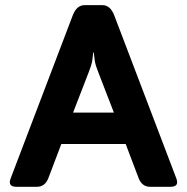

<svg xmlns="http://www.w3.org/2000/svg" viewBox="-20 -720 721 740"><path d="M43.9 0Q8.8 0 21 -32.2L260.3 -660.6Q275.4 -700.2 306.2 -700.2H374.5Q405.3 -700.2 420.4 -660.6L659.7 -32.2Q671.9 0 636.7 0H559.1Q526.9 0 514.2 -33.7L464.4 -165H216.3L166.5 -33.7Q153.8 0 121.6 0ZM261.7 -286.1H418.9L358.9 -441.4Q348.1 -468.8 345.9 -481.2Q343.8 -493.7 341.3 -518.1H339.4Q336.9 -493.7 334.7 -481.2Q332.5 -468.8 321.8 -441.4Z"/></svg>

Font: Istok Web
Style: Bold
Weight: 700
Designer: Andrey V. Panov
Foundry: Andrey V. Panov
Version: Version 1.0.2g